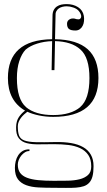

<svg xmlns="http://www.w3.org/2000/svg" viewBox="-20 -707 521 937"><path d="M231.9 -364.7 234.4 -506.3Q195.3 -504.9 161.1 -494.1Q127 -483.4 105 -464.8Q85.9 -444.8 74.2 -409.2Q62.5 -373.5 62.5 -325.7Q62.5 -222.7 106.9 -184.6H106.4Q152.8 -145.5 239.7 -145.5Q325.7 -145.5 372.1 -184.6H371.6Q416.5 -223.6 416.5 -325.7Q416.5 -426.3 372.6 -465.3Q350.6 -485.4 319.3 -495.4Q288.1 -505.4 248.5 -506.3Q247.6 -472.7 247.1 -435.5Q246.6 -398.4 245.6 -364.7ZM236.3 -629.4Q236.3 -646.5 242.2 -657.7Q248 -668.9 257.8 -675.5Q267.6 -682.1 279.8 -684.6Q292 -687 305.2 -687Q337.4 -687 360.8 -672.1Q384.3 -657.2 389.2 -629.4Q391.1 -616.7 389.9 -604Q388.7 -591.3 383.5 -581.1Q378.4 -570.8 369.4 -564.5Q360.4 -558.1 347.7 -558.1Q325.7 -558.1 316.4 -565.7Q307.1 -573.2 307.1 -591.3Q307.1 -600.1 311.5 -605.7Q315.9 -611.3 322.8 -614.3Q329.6 -617.2 337.4 -616.9Q345.2 -616.7 352.1 -613.8Q364.3 -610.8 369.9 -614.5Q375.5 -618.2 376.2 -624.8Q377 -631.3 373.3 -639.6Q369.6 -647.9 363.3 -654.8Q354.5 -664.6 337.6 -670.4Q320.8 -676.3 305.2 -676.3Q294.9 -676.3 284.9 -673.8Q274.9 -671.4 267.1 -666Q259.3 -660.6 254.6 -651.6Q250 -642.6 251 -628.9L248.5 -515.6Q356 -513.7 408.2 -466.6Q460.4 -419.4 460.4 -326.2Q460.4 -136.7 239.7 -136.7Q203.1 -136.7 170.4 -143.6Q137.7 -150.4 113.3 -161.6Q105.5 -155.8 97.4 -148.4Q89.4 -141.1 82.5 -132.1Q75.7 -123 71.3 -112.8Q66.9 -102.5 66.9 -90.8Q66.9 -61.5 73.2 -45.2Q79.6 -28.8 98.9 -21.5Q118.2 -14.2 154.3 -13.2Q190.4 -12.2 249.5 -13.7Q292 -14.6 326.7 -8.8Q361.3 -2.9 385.7 11Q410.2 24.9 423.3 47.9Q436.5 70.8 436.5 104Q436.5 134.3 431.4 153.6Q426.3 172.9 415.5 184.6Q404.8 196.3 388.9 201.7Q373 207 351.1 208.7Q329.1 210.4 301.5 210Q273.9 209.5 240.2 209.5Q202.1 209.5 168 207.8Q133.8 206.1 108.2 196.8Q82.5 187.5 67.6 168Q52.7 148.4 52.7 112.3Q52.7 96.2 56.6 79.8Q60.5 63.5 69.1 50.5Q77.6 37.6 91.1 29.5Q104.5 21.5 124 22L123.5 30.3Q112.3 29.8 102.3 35.9Q92.3 42 84.2 51.8Q76.2 61.5 71.5 73.5Q66.9 85.4 66.9 96.2Q66.9 121.1 78.1 136.5Q89.4 151.9 111.6 160.4Q133.8 168.9 166.5 172.1Q199.2 175.3 242.2 175.3Q276.4 175.3 309.1 174.8Q341.8 174.3 367.7 168Q393.6 161.6 409.4 147.2Q425.3 132.8 425.3 105Q425.3 70.3 410.6 49.1Q396 27.8 371.1 16.1Q346.2 4.4 313.5 0.5Q280.8 -3.4 244.6 -3.4Q205.1 -3.4 170.7 -2.7Q136.2 -2 111.1 -8.3Q85.9 -14.6 71.8 -32.5Q57.6 -50.3 58.6 -87.4Q59.6 -117.7 72.5 -136.2Q85.4 -154.8 102.1 -167H102.5Q18.6 -215.8 18.6 -326.2Q18.6 -511.7 232.4 -515.6H234.4Z"/></svg>

Font: Tartlers End
Style: Regular
Weight: 200
Designer: Peter Wiegel
Foundry: Peter Wiegel
Version: Version 1.000 2013 initial release